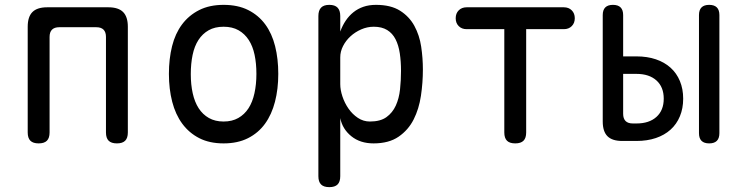

<svg xmlns="http://www.w3.org/2000/svg" viewBox="-20 -580 3040 790"><path d="M139 10Q116 10 105 -1Q94 -12 94 -35V-470Q94 -511 113.5 -530.5Q133 -550 174 -550H426Q467 -550 486.5 -530.5Q506 -511 506 -470V-35Q506 -12 495 -1Q484 10 461 10Q438 10 427 -1Q416 -12 416 -35V-428Q416 -448 406 -458Q396 -468 376 -468H224Q204 -468 194 -458Q184 -448 184 -428V-35Q184 -12 173 -1Q162 10 139 10Z M900 10Q842 10 800 -11.5Q758 -33 730 -71Q702 -109 688.5 -161.5Q675 -214 675 -276Q675 -338 688 -390Q701 -442 729 -479.5Q757 -517 799.5 -538.5Q842 -560 900 -560Q959 -560 1001.5 -538.5Q1044 -517 1071.5 -479.5Q1099 -442 1112 -390Q1125 -338 1125 -276Q1125 -214 1111.5 -161.5Q1098 -109 1070.5 -71Q1043 -33 1000.5 -11.5Q958 10 900 10ZM900 -80Q935 -80 960.5 -94.5Q986 -109 1002.5 -134.5Q1019 -160 1027 -196.5Q1035 -233 1035 -276Q1035 -319 1027.5 -354.5Q1020 -390 1003.5 -415.5Q987 -441 961.5 -455.5Q936 -470 900 -470Q864 -470 838.5 -455.5Q813 -441 796.5 -415.5Q780 -390 772.5 -354Q765 -318 765 -275Q765 -232 773 -196Q781 -160 797.5 -134.5Q814 -109 839.5 -94.5Q865 -80 900 -80Z M1335 -560Q1358 -560 1369 -548.5Q1380 -537 1380 -514V-450Q1389 -475 1402.5 -495Q1416 -515 1434 -529.5Q1452 -544 1475 -552Q1498 -560 1527 -560Q1588 -560 1626 -536Q1664 -512 1685 -473.5Q1706 -435 1713 -388Q1720 -341 1720 -294Q1720 -240 1712 -186Q1704 -132 1682 -88.5Q1660 -45 1620 -17.5Q1580 10 1517 10Q1462 10 1425.5 -19.5Q1389 -49 1380 -94V145Q1380 168 1369 179Q1358 190 1335 190Q1312 190 1301 179Q1290 168 1290 145V-514Q1290 -537 1301 -548.5Q1312 -560 1335 -560ZM1518 -470Q1491 -470 1466 -459Q1441 -448 1422 -430.5Q1403 -413 1391.5 -390.5Q1380 -368 1380 -344V-234Q1380 -210 1389 -183Q1398 -156 1414 -133Q1430 -110 1452.5 -95Q1475 -80 1502 -80Q1545 -80 1570 -98Q1595 -116 1608.5 -145.5Q1622 -175 1626 -212.5Q1630 -250 1630 -288Q1630 -327 1625 -360.5Q1620 -394 1607.5 -418.5Q1595 -443 1573 -456.5Q1551 -470 1518 -470Z M2055 -460H1900Q1880 -460 1867.5 -472.5Q1855 -485 1855 -505Q1855 -525 1867.5 -537.5Q1880 -550 1900 -550H2300Q2320 -550 2332.5 -537.5Q2345 -525 2345 -505Q2345 -485 2332.5 -472.5Q2320 -460 2300 -460H2145V-35Q2145 -12 2134 -1Q2123 10 2100 10Q2077 10 2066 -1Q2055 -12 2055 -35Z M2544 -348H2599Q2643 -348 2678.5 -336Q2714 -324 2739 -301.5Q2764 -279 2777.5 -246.5Q2791 -214 2791 -174Q2791 -134 2777.5 -101.5Q2764 -69 2739 -46.5Q2714 -24 2678.5 -12Q2643 0 2599 0H2540Q2499 0 2479.5 -19.5Q2460 -39 2460 -80V-518Q2460 -539 2470.5 -549.5Q2481 -560 2502 -560Q2523 -560 2533.5 -549.5Q2544 -539 2544 -518ZM2544 -112Q2544 -92 2554 -82Q2564 -72 2584 -72H2599Q2651 -72 2681 -99Q2711 -126 2711 -174Q2711 -222 2681 -249Q2651 -276 2599 -276H2544ZM2940 -32Q2940 -11 2929.5 -0.5Q2919 10 2898 10Q2877 10 2866.5 -0.5Q2856 -11 2856 -32V-518Q2856 -539 2866.5 -549.5Q2877 -560 2898 -560Q2919 -560 2929.5 -549.5Q2940 -539 2940 -518Z"/></svg>

Font: Maple Mono NF
Style: Regular
Weight: 400
Monospace: yes
Designer: subframe7536
Version: Version 7.000